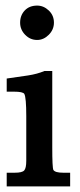

<svg xmlns="http://www.w3.org/2000/svg" viewBox="-20 -667 288 687"><path d="M52 -586Q52 -612 68.5 -629.5Q85 -647 113 -647Q136 -647 154.5 -629.5Q173 -612 173 -586Q173 -561 154.5 -542.5Q136 -524 113 -524Q88 -524 70 -542.5Q52 -561 52 -586ZM167 -140Q167 -67 171 -59Q177 -49 206 -49H231V0H4V-49H33Q59 -49 66.5 -57Q74 -65 74 -92V-251Q74 -318 67 -331Q62 -339 30 -339H4V-386Q47 -392 80 -397Q113 -402 139 -413H167Z"/></svg>

Font: New Athena Unicode
Style: Bold
Weight: 700
Designer: J. Rusten 1997; rev. by R. Hancock 2001, 2002, rev. by D. Mastronarde 2002-2021
Foundry: Society for Classical Studies (formerly American Philological Association)
Version: Version 5.008